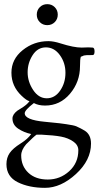

<svg xmlns="http://www.w3.org/2000/svg" viewBox="-20 -614 475 924"><path d="M243.5 -507.5Q229 -493 207.5 -493Q186 -493 171.5 -507.5Q157 -522 157 -543.5Q157 -565 171.5 -579.5Q186 -594 207.5 -594Q229 -594 243.5 -579.5Q258 -565 258 -543.5Q258 -522 243.5 -507.5ZM82 134Q82 185 116.5 217.5Q151 250 210 250Q269 250 313 210Q357 170 357 109Q357 84 332.5 67Q308 50 274 43.5Q240 37 179 34H156Q144 42 106 80Q82 108 82 134ZM269.5 -178Q295 -215 295 -263.5Q295 -312 268 -349Q241 -386 201 -386Q161 -386 137 -348.5Q113 -311 113 -266Q113 -221 139.5 -181Q166 -141 205 -141Q244 -141 269.5 -178ZM373 -385 405 -386Q417 -386 426 -385Q435 -384 435 -366.5Q435 -349 426 -349Q389 -349 384 -347Q379 -345 376 -343.5Q373 -342 369 -341Q365 -330 365 -295Q365 -220 317 -163Q269 -106 197 -106Q165 -106 143 -118Q99 -84 99 -69Q99 -37 195 -28Q325 -16 347.5 -6Q370 4 388 15Q418 34 418 77Q418 157 345.5 223.5Q273 290 196.5 290Q120 290 65.5 263Q11 236 11 176Q11 145 26.5 122.5Q42 100 78.5 77Q115 54 130 31Q96 24 68 5.5Q40 -13 40 -44Q40 -63 63 -81Q69 -85 82 -93Q109 -109 122 -127Q108 -130 84 -153Q35 -199 35 -264Q35 -329 89 -372.5Q143 -416 213 -416Q238 -416 272 -405Q335 -385 373 -385Z"/></svg>

Font: EB Garamond
Style: Regular
Weight: 400
Version: Version 0.012